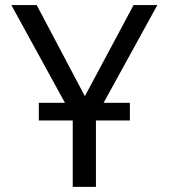

<svg xmlns="http://www.w3.org/2000/svg" viewBox="-20 -726 655 746"><path d="M484.6 -326.7V-257.9H352.8V0H262.6V-257.9H130.8V-326.7H232.3L24.1 -706.2H122.6L309.7 -352.3L499 -706.2H591.3L382.6 -326.7Z"/></svg>

Font: FiraCode Nerd Font Mono
Style: Regular
Weight: 400
Monospace: yes
Designer: Carrois Corporate, Edenspiekermann AG, Nikita Prokopov
Foundry: Carrois Corporate, Edenspiekermann AG, Nikita Prokopov
Version: Version 6.002;Nerd Fonts 3.4.0